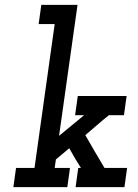

<svg xmlns="http://www.w3.org/2000/svg" viewBox="-20 -770 567 790"><path d="M302 -79 291 0H492L503 -79H410Q390 -113 370 -146.5Q350 -180 331 -214Q355 -234 379 -255Q403 -276 428 -296H490L501 -375H300L289 -296H326L223 -211L299 -750H150L139 -671H205L122 -79H46L35 0H257L268 -79H205L210 -114L265 -160Q276 -140 288 -119.5Q300 -99 313 -79Z"/></svg>

Font: Josefin Slab Thin
Style: Bold Italic
Weight: 700
Italic angle: -12°
Version: Version 2.000